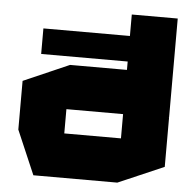

<svg xmlns="http://www.w3.org/2000/svg" viewBox="-54 -837 885 891"><g transform="rotate(5 388.0 -391.5)"><path d="M121 -564V-683H725V-564ZM737 -322 524 -525V-783H738V-322ZM260 -319V-525H601L738 -320V-319ZM134 0 46 -205V-206H524V0ZM46 -206V-432L259 -525H260V-206ZM524 0V-319H738V-92L525 0Z"/></g></svg>

Font: Foldit ExtraBold
Style: Regular
Weight: 800
Version: Version 1.003